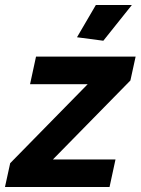

<svg xmlns="http://www.w3.org/2000/svg" viewBox="-60 -753 566 773"><path d="M356 -589 250 -603 326 -733H471ZM-19 -96 293 -414H61L85 -525H486L465 -429L153 -111H405L381 0H-40Z"/></svg>

Font: Raleway-v4020 ExtraBold
Style: Italic
Weight: 800
Italic angle: -12°
Designer: Matt McInerney, Pablo Impallari, Rodrigo Fuenzalida
Foundry: Matt McInerney, Pablo Impallari, Rodrigo Fuenzalida
Version: Version 4.020;PS 004.020;hotconv 1.0.88;makeotf.lib2.5.64775